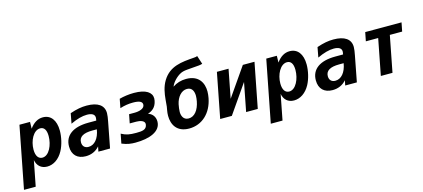

<svg xmlns="http://www.w3.org/2000/svg" viewBox="-91 -1420 4978 2262"><g transform="rotate(-15 2398.0 -289.5)"><path d="M-19.5 208H123.5L183.6 -101.1C196.3 -30.3 244.1 14.2 317.9 14.2C393.6 14.2 465.3 -33.2 511.7 -119.1C548.3 -187 569.3 -280.3 569.3 -356.9C569.3 -485.4 510.3 -560.1 415 -560.1C354 -560.1 301.3 -529.3 254.4 -464.8L256.3 -546.9H127.4ZM289.6 -102.1C243.2 -102.1 211.4 -140.1 211.4 -220.2C211.4 -328.1 269 -442.9 351.6 -442.9C397 -442.9 425.3 -407.7 425.3 -329.6C425.3 -221.2 371.1 -102.1 289.6 -102.1Z M788.1 14.2C854 14.2 912.6 -10.3 956.1 -61L943.8 0H1085.9L1146 -312C1153.8 -352.1 1159.2 -386.7 1159.2 -412.6C1159.2 -509.8 1083.5 -560.1 948.2 -560.1C887.2 -560.1 827.6 -549.8 746.1 -522L723.1 -399.9C802.2 -437.5 868.2 -455.1 924.8 -455.1C984.9 -455.1 1019 -435.1 1019 -396C1019 -391.1 1018.6 -387.7 1018.1 -383.8L1014.2 -359.9H919.9C729 -359.9 625 -282.2 625 -147.5C625 -43.5 687 14.2 788.1 14.2ZM848.1 -84C801.3 -84 773.9 -111.8 773.9 -158.7C773.9 -225.6 830.1 -258.8 939 -258.8H994.1C976.1 -148.4 918.9 -84 848.1 -84Z M1394.5 10.7C1564.9 10.7 1707.5 -42 1707.5 -163.6C1707.5 -224.6 1671.9 -264.6 1623.5 -279.8C1675.8 -297.4 1723.1 -328.1 1738.8 -408.2C1740.7 -417.5 1741.7 -427.7 1741.7 -436.5C1741.7 -508.8 1672.9 -560.1 1526.4 -560.1C1464.4 -560.1 1399.4 -550.8 1347.7 -536.6L1326.7 -427.7C1379.9 -444.8 1432.1 -453.1 1485.8 -453.1C1562.5 -453.1 1598.6 -436 1598.6 -399.9C1598.6 -349.1 1528.8 -332.5 1474.1 -332.5H1407.2L1386.2 -225.6H1465.8C1510.7 -225.6 1566.9 -212.4 1566.9 -171.9C1566.9 -168 1566.4 -163.6 1565.4 -158.7C1554.7 -103.5 1504.4 -98.1 1432.1 -98.1C1350.6 -98.1 1310.5 -105 1252 -136.7L1229.5 -21.5C1294.9 5.9 1342.8 10.7 1394.5 10.7Z M2049.3 14.2C2206.5 14.2 2326.7 -97.2 2360.4 -272.9C2365.2 -298.3 2368.7 -327.1 2368.7 -353.5C2368.7 -456.5 2317.4 -560.1 2162.6 -560.1C2100.6 -560.1 2045.9 -543.5 1997.6 -510.3C2015.1 -559.6 2069.8 -615.2 2118.2 -640.6C2138.2 -651.4 2163.1 -659.2 2205.6 -662.6L2349.6 -674.3C2364.3 -675.8 2379.9 -678.7 2393.1 -683.1L2359.4 -786.6C2343.3 -780.3 2341.3 -779.8 2315.9 -777.8C2163.6 -766.6 2018.1 -755.4 1929.2 -609.9C1886.7 -540 1873.5 -461.4 1866.7 -384.8L1859.4 -303.2C1858.4 -294.4 1855 -278.8 1852.5 -264.2C1848.1 -240.2 1845.7 -217.8 1845.7 -194.8C1845.7 -88.9 1897.5 14.2 2049.3 14.2ZM2073.7 -102.1C2005.4 -102.1 1990.2 -164.1 1990.2 -203.6C1990.2 -227.1 1995.6 -269 2001.5 -295.9C2019.5 -377.9 2072.3 -443.8 2142.1 -443.8C2209 -443.8 2224.1 -383.3 2224.1 -337.9C2224.1 -319.8 2221.7 -295.9 2217.3 -272.9C2197.8 -169.4 2144.5 -102.1 2073.7 -102.1Z M2429.2 0H2571.3L2813.5 -349.1L2745.6 0H2887.7L2994.1 -546.9H2852.1L2609.9 -197.8L2677.7 -546.9H2535.6Z M2990.7 208H3133.8L3193.8 -101.1C3206.5 -30.3 3254.4 14.2 3328.1 14.2C3403.8 14.2 3475.6 -33.2 3522 -119.1C3558.6 -187 3579.6 -280.3 3579.6 -356.9C3579.6 -485.4 3520.5 -560.1 3425.3 -560.1C3364.3 -560.1 3311.5 -529.3 3264.6 -464.8L3266.6 -546.9H3137.7ZM3299.8 -102.1C3253.4 -102.1 3221.7 -140.1 3221.7 -220.2C3221.7 -328.1 3279.3 -442.9 3361.8 -442.9C3407.2 -442.9 3435.5 -407.7 3435.5 -329.6C3435.5 -221.2 3381.3 -102.1 3299.8 -102.1Z M3798.3 14.2C3864.3 14.2 3922.9 -10.3 3966.3 -61L3954.1 0H4096.2L4156.2 -312C4164.1 -352.1 4169.4 -386.7 4169.4 -412.6C4169.4 -509.8 4093.8 -560.1 3958.5 -560.1C3897.5 -560.1 3837.9 -549.8 3756.3 -522L3733.4 -399.9C3812.5 -437.5 3878.4 -455.1 3935.1 -455.1C3995.1 -455.1 4029.3 -435.1 4029.3 -396C4029.3 -391.1 4028.8 -387.7 4028.3 -383.8L4024.4 -359.9H3930.2C3739.3 -359.9 3635.3 -282.2 3635.3 -147.5C3635.3 -43.5 3697.3 14.2 3798.3 14.2ZM3858.4 -84C3811.5 -84 3784.2 -111.8 3784.2 -158.7C3784.2 -225.6 3840.3 -258.8 3949.2 -258.8H4004.4C3986.3 -148.4 3929.2 -84 3858.4 -84Z M4388.7 0H4530.8L4616.2 -439.9H4766.6L4787.6 -546.9H4344.7L4323.7 -439.9H4474.1Z"/></g></svg>

Font: Hack
Style: Bold Oblique
Weight: 700
Italic angle: -12°
Monospace: yes
Designer: Christopher Simpkins
Foundry: Christopher Simpkins
Version: Version 2.010